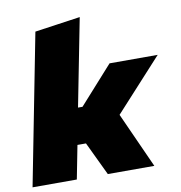

<svg xmlns="http://www.w3.org/2000/svg" viewBox="-91 -849 875 927"><g transform="rotate(-10 347.0 -385.0)"><path d="M-6 0 138 -738 361 -770 277 -341H299L464 -525H700L370 -164H243L211 0ZM363 0 280 -174 434 -348 591 0Z"/></g></svg>

Font: REM Black
Style: Italic
Weight: 900
Italic angle: -11°
Designer: Octavio Pardo
Foundry: Ashler Design
Version: Version 1.005;gftools[0.9.28]